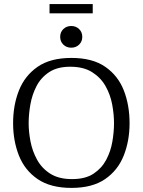

<svg xmlns="http://www.w3.org/2000/svg" viewBox="-20 -909 697 938"><path d="M329 9Q227 9 164 -34Q101 -77 72.5 -149Q44 -221 44 -307Q44 -395 72.5 -467Q101 -539 163.5 -582.5Q226 -626 329 -626Q432 -626 494.5 -582.5Q557 -539 585 -467Q613 -395 613 -307Q613 -221 584.5 -149Q556 -77 493.5 -34Q431 9 329 9ZM332 -34Q397 -34 437 -60.5Q477 -87 499 -128.5Q521 -170 529 -217.5Q537 -265 537 -307Q537 -351 528 -399Q519 -447 495.5 -488.5Q472 -530 430 -556.5Q388 -583 323 -583Q260 -583 220 -556.5Q180 -530 158.5 -488.5Q137 -447 128.5 -399Q120 -351 120 -307Q120 -265 129 -218Q138 -171 161 -129Q184 -87 225.5 -60.5Q267 -34 332 -34ZM328 -676Q305 -676 289.5 -691Q274 -706 274 -729Q274 -752 289.5 -767Q305 -782 328 -782Q351 -782 366.5 -767Q382 -752 382 -729Q382 -706 366.5 -691Q351 -676 328 -676ZM222 -844V-889H433V-844Z"/></svg>

Font: Manuale Light
Style: Regular
Weight: 300
Designer: Eduardo Tunni / Pablo Cosgaya
Foundry: Eduardo Tunni / Pablo Cosgaya
Version: Version 1.002